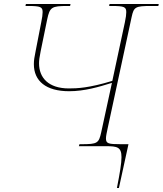

<svg xmlns="http://www.w3.org/2000/svg" viewBox="-20 -734 817 964"><path d="M567 210H577L625 -10H587C524 -10 512 -13 512 -39C512 -51 516 -68 521 -92L641 -649C652 -699 659 -704 739 -704H775L777 -714H530L528 -704H541C604 -704 614 -699 614 -673C614 -661 612 -646 607 -622L544 -328C426 -292 367 -290 326 -290C223 -290 176 -344 176 -416C176 -430 178 -447 184 -476L217 -637C230 -698 239 -704 319 -704H332L334 -714H110L108 -704H121C184 -704 194 -699 194 -673C194 -661 192 -646 187 -622L159 -478C153 -447 150 -433 150 -412C150 -327 211 -276 327 -276C404 -276 475 -297 542 -318L488 -69C476 -15 469 -10 389 -10H379L376 0H512C568 0 590 4 590 55C590 86 582 134 567 210Z"/></svg>

Font: Noto Serif Display Thin
Style: Italic
Weight: 100
Italic angle: -12°
Designer: Monotype Design Team
Foundry: Monotype Imaging Inc.
Version: Version 2.009